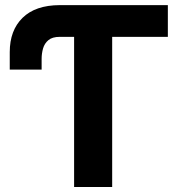

<svg xmlns="http://www.w3.org/2000/svg" viewBox="-20 -748 710 768"><path d="M651.4 -727.5V-600.6H428.7V0H276.4V-600.6H218.8Q189.5 -600.6 173.8 -587.6Q158.2 -574.7 152.3 -554.4Q146.5 -534.2 146.5 -512.2V-469.7H19V-539.6Q19 -626.5 70.3 -676.8Q121.6 -727.1 218.8 -727.5Z"/></svg>

Font: Inter Tight
Style: Bold
Weight: 700
Designer: Rasmus Andersson
Foundry: rsms
Version: Version 3.004; ttfautohint (v1.8.4.7-5d5b)